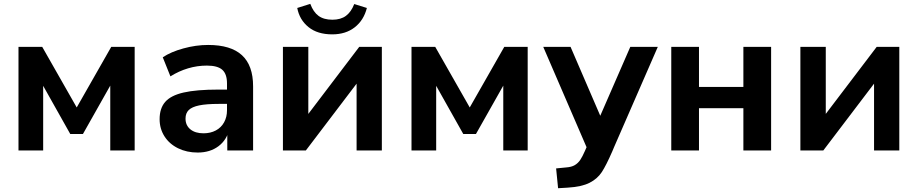

<svg xmlns="http://www.w3.org/2000/svg" viewBox="-20 -783 4775 999"><path d="M76.2 -539.1H199.7L379.2 -223.9L558.8 -539.1H680.7V0H553.7V-379.9H577.6L411.6 -85.9H345.5L180.2 -379.9H204.6V0H76.2Z M810.5 -162.8Q810.5 -219.5 839.7 -252.9Q868.9 -286.4 935.4 -301.6Q1002 -316.9 1116.9 -316.9H1179V-242.4H1117.9Q1053.7 -242.4 1016.2 -234.6Q978.8 -226.8 962 -210.4Q945.3 -194.1 945.3 -166Q945.3 -130.6 970.6 -110Q995.8 -89.4 1038.8 -89.4Q1075 -89.4 1102.9 -104.2Q1130.9 -119.1 1146 -146.6Q1161.1 -174.1 1161.1 -209.2V-349.1Q1161.1 -397.9 1136.7 -419.8Q1112.3 -441.7 1056.4 -441.7Q1006.6 -441.7 958.7 -427.5Q910.9 -413.3 866.7 -385.7L826.9 -484.9Q868.9 -513.2 934.3 -531.1Q999.8 -549.1 1063 -549.1Q1180.9 -549.1 1238.9 -495.8Q1296.9 -442.6 1296.9 -333.7V0H1162.6V-111.6H1172.9Q1160.4 -54.9 1116.6 -22.1Q1072.8 10.7 1008.5 10.7Q951.7 10.7 906.4 -11.6Q861.1 -33.9 835.8 -73.6Q810.5 -113.3 810.5 -162.8Z M1452.1 -539.1H1584.2V-138.9H1545.2L1849.1 -539.1H1966.8V0H1835.4V-400.1H1875.2L1571.3 0H1452.1ZM1526.6 -741.5 1594.5 -762.9Q1610.4 -720 1637.7 -700.2Q1665 -680.4 1709.5 -680.4Q1753.2 -680.4 1780.3 -700.8Q1807.4 -721.2 1823.2 -762L1888.9 -741.5Q1872.6 -677.5 1825.7 -640.9Q1778.8 -604.2 1708.7 -604.2Q1631.8 -604.2 1585.1 -642.1Q1538.3 -679.9 1526.6 -741.5Z M2121.1 -539.1H2244.6L2424.1 -223.9L2603.8 -539.1H2725.6V0H2598.6V-379.9H2622.6L2456.5 -85.9H2390.4L2225.1 -379.9H2249.5V0H2121.1Z M2806.6 -539.1H2948.7L3130.1 -118.4L3048.6 21.5ZM3402.6 -539.1 3175 -17.3Q3171.4 -9.5 3166 4.2Q3134.3 77.1 3111.2 112.4Q3088.1 147.7 3047.2 168.3Q3006.3 189 2932.9 193.4L2883.8 196.3L2873.5 93.3L2926.5 88.1Q2953.6 86.2 2970.6 76.2Q2987.5 66.2 2998.9 49.3Q3010.3 32.5 3023.4 2.4L3259.5 -539.1Z M3472.7 -539.1H3616.9V-330.8H3847.9V-539.1H3992.2V0H3847.9V-220H3616.9V0H3472.7Z M4144.5 -539.1H4276.6V-138.9H4237.5L4541.5 -539.1H4659.2V0H4527.8V-400.1H4567.6L4263.7 0H4144.5Z"/></svg>

Font: Min Sans VF VF
Style: Regular
Weight: 400
Designer: Jinseong-Kim, NotoSansCJK, Nunito
Foundry: Jinseong-Kim
Version: Version 1.420;Glyphs 3.1.2 (3151)